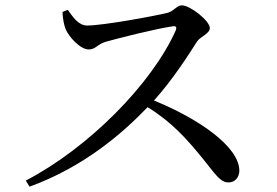

<svg xmlns="http://www.w3.org/2000/svg" viewBox="-20 -713 1040 722"><path d="M215 -668C216 -641 221 -618 227 -603C239 -575 281 -527 314 -527C340 -527 346 -547 378 -556C431 -571 567 -605 629 -614C640 -616 646 -613 641 -599C551 -397 312 -156 77 -34L91 -11C297 -86 442 -213 535 -310C626 -254 682 -191 743 -116C790 -58 808 -27 839 -27C866 -27 880 -49 880 -71C880 -163 722 -269 559 -335C630 -414 688 -505 721 -557C734 -576 769 -586 769 -608C769 -634 696 -693 663 -693C646 -693 633 -671 611 -665C558 -652 367 -617 308 -617C274 -617 253 -651 235 -676Z"/></svg>

Font: Noto Serif HK Medium
Style: Regular
Weight: 500
Designer: Ryoko NISHIZUKA 西塚涼子 (kana & ideographs); Frank Grießhammer (Latin, Greek & Cyrillic); Wenlong ZHANG 张文龙 (bopomofo); San
Foundry: Adobe
Version: Version 2.001;hotconv 1.1.0;makeotfexe 2.6.0